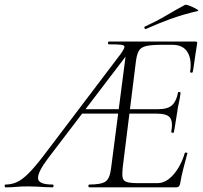

<svg xmlns="http://www.w3.org/2000/svg" viewBox="-80 -803 870 823"><path d="M-56 0Q-60 0 -60 -6Q-60 -12 -56 -12Q-31 -12 -8.5 -22Q14 -32 40.5 -58Q67 -84 104 -132L439 -574Q452 -593 453.5 -601Q455 -609 440 -611Q425 -613 387 -613Q383 -613 383 -619Q383 -625 387 -625H758Q767 -625 765 -616Q762 -598 758.5 -575Q755 -552 752 -530Q749 -508 746 -494Q745 -491 739.5 -491.5Q734 -492 735 -495Q743 -547 724 -579Q705 -611 658 -611H615Q571 -611 548 -606Q525 -601 516 -586.5Q507 -572 503 -543L446 -85Q443 -57 445.5 -42.5Q448 -28 463 -23Q478 -18 511 -18H595Q631 -18 663 -54Q695 -90 712 -147Q713 -150 719 -149Q725 -148 723 -145Q716 -119 706.5 -82.5Q697 -46 692 -15Q689 0 676 0H303Q299 0 299 -6Q299 -12 303 -12Q354 -12 372.5 -25Q391 -38 396 -81L465 -613L490 -602L125 -123Q82 -66 83 -39Q84 -12 145 -12Q150 -12 149.5 -6Q149 0 145 0Q127 0 111.5 -1Q96 -2 79.5 -3Q63 -4 40 -4Q9 -4 -10.5 -2Q-30 0 -56 0ZM264 -316 282 -335H467L470 -316ZM665 -235Q664 -233 659 -234Q654 -235 654 -237Q662 -282 648.5 -299Q635 -316 591 -316H464L467 -335H598Q639 -335 657.5 -352Q676 -369 683 -406Q683 -410 689 -408.5Q695 -407 694 -404Q690 -375 686 -359Q682 -343 680 -325Q676 -303 673 -281.5Q670 -260 665 -235ZM546 -679Q542 -677 539.5 -682.5Q537 -688 541 -689Q591 -712 631.5 -736Q672 -760 713 -782Q716 -784 726.5 -780.5Q737 -777 748.5 -771.5Q760 -766 766.5 -761.5Q773 -757 768 -756Q701 -740 649 -721Q597 -702 546 -679Z"/></svg>

Font: Cormorant Garamond Light
Style: Italic
Weight: 300
Italic angle: -10°
Designer: Christian Thalmann (Catharsis Fonts)
Foundry: Catharsis Fonts
Version: Version 4.001